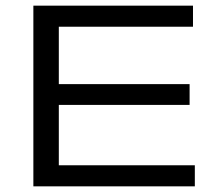

<svg xmlns="http://www.w3.org/2000/svg" viewBox="-20 -659 776 679"><path d="M98 0V-639H188V0ZM104.5 0V-74.5H669V0ZM145 -288V-361.5H650.5V-288ZM104.5 -564.5V-639H662.5V-564.5Z"/></svg>

Font: Anek Latin Expanded
Style: Regular
Weight: 400
Width: 7
Designer: Yesha Goshar
Foundry: Ek Type
Version: Version 1.003